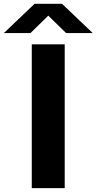

<svg xmlns="http://www.w3.org/2000/svg" viewBox="-84 -968 497 988"><path d="M79.5 0V-740H249V0ZM-64 -798 94 -948.5H235L393 -798H256L164.5 -887.5L73 -798Z"/></svg>

Font: Encode Sans Expanded
Style: Bold
Weight: 700
Width: 7
Designer: Multiple Designers
Foundry: Impallari Type
Version: Version 3.000; ttfautohint (v1.8.3) -l 8 -r 50 -G 200 -x 14 